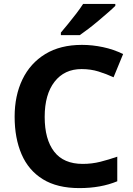

<svg xmlns="http://www.w3.org/2000/svg" viewBox="-20 -954 682 984"><path d="M398 -600Q310 -600 259.5 -535Q209 -470 209 -355Q209 -240 257.5 -177Q306 -114 404 -114Q451 -114 494.5 -125Q538 -136 581 -151V-25Q497 10 387 10Q273 10 199.5 -35.5Q126 -81 90.5 -163.5Q55 -246 55 -356Q55 -464 95 -547Q135 -630 212 -677Q289 -724 400 -724Q453 -724 507.5 -712.5Q562 -701 611 -677L562 -558Q525 -575 485 -587.5Q445 -600 398 -600ZM571 -924Q557 -910 534 -890Q511 -870 485 -848Q459 -826 433.5 -806.5Q408 -787 389 -774H292V-787Q308 -806 329 -831.5Q350 -857 371 -884.5Q392 -912 406 -934H571Z"/></svg>

Font: Noto Sans Syriac
Style: Bold
Weight: 700
Designer: Patrick Giasson and the Monotype Design Team
Foundry: Monotype Imaging Inc.
Version: Version 3.000; ttfautohint (v1.8.4.7-5d5b)